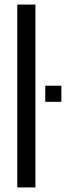

<svg xmlns="http://www.w3.org/2000/svg" viewBox="-20 -820 299 840"><path d="M55.5 0V-800H135V0ZM178 -374.5V-445H248.5V-374.5Z"/></svg>

Font: Big Shoulders Text Thin
Style: Regular
Weight: 400
Version: Version 2.002